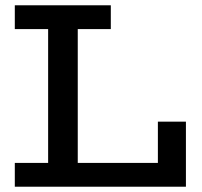

<svg xmlns="http://www.w3.org/2000/svg" viewBox="-20 -706 765 726"><path d="M36 0V-90H162V-596H36V-686H399V-596H274V-90H577V-246H683V0Z"/></svg>

Font: BioRhyme ExtraBold Medium
Style: Regular
Weight: 500
Version: Version 1.600;gftools[0.9.33]